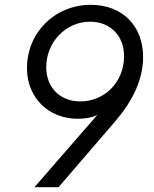

<svg xmlns="http://www.w3.org/2000/svg" viewBox="-20 -777 639 797"><path d="M123 0H223L458 -273C528 -355 574 -443 574 -541C574 -669 488 -757 357 -757C209 -757 92 -643 92 -494C92 -370 183 -284 302 -284C332 -284 360 -288 384 -300ZM172 -498C172 -604 255 -687 354 -687C438 -687 495 -628 495 -544C495 -436 414 -356 313 -356C229 -356 172 -414 172 -498Z"/></svg>

Font: Mluvka
Style: Italic
Weight: 400
Italic angle: -8°
Designer: Modified by Jiří Krblich, Original typeface by Gumpita Rahayu
Foundry: Gumpita Rahayu & Jiří Krblich
Version: Version 2.000;Glyphs 3.1.1 (3134)